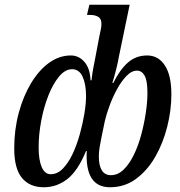

<svg xmlns="http://www.w3.org/2000/svg" viewBox="-20 -780 761 810"><path d="M165 10Q105 10 72.5 -29.5Q40 -69 40 -154Q40 -233 59 -303.5Q78 -374 111 -429Q144 -484 187 -515Q230 -546 279 -546Q313 -546 336.5 -518.5Q360 -491 362 -441H366Q369 -468 373 -490Q377 -512 381 -531L399 -626Q402 -641 405 -654.5Q408 -668 408 -679Q408 -701 394.5 -709Q381 -717 361 -717H347L357 -760H527L482 -543Q478 -519 470.5 -489Q463 -459 454 -430H458Q485 -485 519 -515.5Q553 -546 601 -546Q648 -546 675.5 -504Q703 -462 703 -382Q703 -315 685.5 -245.5Q668 -176 635 -118.5Q602 -61 554 -25.5Q506 10 444 10Q338 10 346 -143H343Q309 -60 264.5 -25Q220 10 165 10ZM194 -45Q222 -45 245 -68.5Q268 -92 286 -130Q304 -168 316.5 -213Q329 -258 336 -300.5Q343 -343 343 -375Q343 -425 328.5 -456.5Q314 -488 284 -488Q255 -488 229.5 -457.5Q204 -427 184.5 -378Q165 -329 154 -271Q143 -213 143 -158Q143 -105 156 -75Q169 -45 194 -45ZM448 -41Q477 -41 501 -64Q525 -87 544 -125.5Q563 -164 575.5 -210.5Q588 -257 595 -303.5Q602 -350 602 -389Q602 -440 590 -461Q578 -482 558 -482Q535 -482 513 -459Q491 -436 472.5 -401.5Q454 -367 441 -331Q428 -295 422 -268L407 -195Q403 -175 400 -157Q397 -139 397 -119Q397 -82 409.5 -61.5Q422 -41 448 -41Z"/></svg>

Font: Noto Serif ExtraCondensed Medium
Style: Italic
Weight: 500
Width: 2
Italic angle: -12°
Designer: Monotype Design Team
Foundry: Monotype Imaging Inc.
Version: Version 2.013; ttfautohint (v1.8.4.7-5d5b)